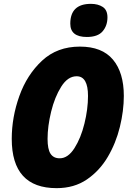

<svg xmlns="http://www.w3.org/2000/svg" viewBox="-20 -967 675 997"><path d="M538 -877Q538 -915 513.5 -931Q489 -947 452 -947Q345 -947 345 -844Q345 -775 431 -775Q488 -775 513 -804.5Q538 -834 538 -877ZM623 -469Q623 -590 566.5 -657.5Q510 -725 395 -725Q277 -725 198.5 -652Q120 -579 80.5 -468.5Q41 -358 41 -246Q41 10 274 10Q365 10 431 -35Q497 -80 539.5 -152Q582 -224 602.5 -308Q623 -392 623 -469ZM227 -246Q227 -311 245.5 -387Q264 -463 298 -517Q332 -571 378 -571Q437 -571 437 -469Q437 -401 418.5 -325.5Q400 -250 366.5 -197.5Q333 -145 290 -145Q258 -145 242.5 -168.5Q227 -192 227 -246Z"/></svg>

Font: Noto Sans Display SemiCondensed Black
Style: Italic
Weight: 900
Width: 4
Designer: Monotype Design team
Foundry: Monotype Imaging Inc.
Version: 1.000